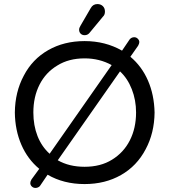

<svg xmlns="http://www.w3.org/2000/svg" viewBox="-20 -894 833 944"><path d="M369 -748Q369 -757 376 -768L426 -854Q437 -874 459 -874Q475 -874 485.5 -864Q496 -854 496 -837Q496 -821 486 -812L419 -731Q410 -721 396 -721Q384 -721 376.5 -728.5Q369 -736 369 -748ZM97 -522Q139 -603 217 -647.5Q295 -692 396 -692Q498 -692 580 -645L618 -701Q627 -711 640 -711Q650 -711 657.5 -703.5Q665 -696 665 -687Q665 -680 659 -669L621 -615Q677 -568 707.5 -498Q738 -428 740 -341Q739 -240 696 -160Q653 -78 575 -33.5Q497 11 396 11Q293 11 214 -35L176 21Q167 30 154 30Q144 30 136.5 23Q129 16 129 6Q129 -2 135 -12L173 -64Q116 -111 85 -182.5Q54 -254 53 -341Q54 -442 97 -522ZM224 -138 529 -574Q469 -607 396 -607Q318 -607 262 -572Q205 -538 174.5 -478Q144 -418 144 -341Q144 -277 164.5 -225Q185 -173 224 -138ZM396 -74Q475 -74 531 -109Q588 -144 618.5 -204Q649 -264 649 -341Q649 -402 628 -455.5Q607 -509 570 -543L264 -106Q320 -74 396 -74Z"/></svg>

Font: 寒蝉全圆体
Style: Regular
Weight: 400
Designer: Warren2060
      Designed by Motoya company      

      [Varela Round]
      Joe Prince(Latin component); Avraham Cornf
Foundry: ChillType
Version: Version 3.200